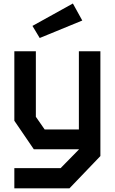

<svg xmlns="http://www.w3.org/2000/svg" viewBox="-20 -834 640 1071"><path d="M420 -548V-112H229L180 -182.5V-548H60V-160.5L168.5 -1.5H420V0L318 104H60V216.5H367.5L540 36.5V-548ZM386.5 -814.5 161 -689.5 201.5 -622 439 -719.5Z"/></svg>

Font: Kode
Style: Regular
Weight: 400
Monospace: yes
Designer: Isa Ozler
Foundry: Kadena LLC
Version: Version 1.000;gftools[0.9.28]